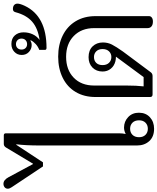

<svg xmlns="http://www.w3.org/2000/svg" viewBox="29 -1006 932 1137"><g transform="rotate(-90 495.5 -437.0)"><path d="M203 -92V-668Q203 -751 210 -807H207L103 -649H79L-44 -834Q-53 -847 -53 -857Q-53 -869 -44.5 -876Q-36 -883 -24 -883Q-1 -883 15 -853L93 -708H95L191 -868Q199 -881 212 -881H263Q275 -881 275 -869V-197Q275 -178 271 -159Q290 -169 309 -169Q345 -169 371 -144.5Q397 -120 397 -81Q397 -40 370 -15.5Q343 9 302 9Q255 9 229 -19.5Q203 -48 203 -92ZM352 -80Q352 -105 338 -119Q324 -133 302 -133Q280 -133 266 -119Q252 -105 252 -80Q252 -56 266 -42Q280 -28 302 -28Q324 -28 338 -42Q352 -56 352 -80Z M898 -30V-346Q898 -421 851.5 -466.5Q805 -512 728 -512Q651 -512 604.5 -467Q558 -422 558 -346V-155Q558 -94 553 -53H608L729 -217Q714 -217 702 -220Q674 -227 657.5 -247.5Q641 -268 641 -296Q641 -333 664.5 -356Q688 -379 726 -379Q767 -379 790 -355Q813 -331 813 -294Q813 -265 800.5 -240.5Q788 -216 759 -175L639 -14Q630 0 615 0H505Q490 0 490 -15V-338Q490 -405 519.5 -455Q549 -505 603.5 -532Q658 -559 729 -559Q800 -559 854.5 -532Q909 -505 939 -455Q969 -405 969 -338V-21Q969 -11 960.5 -4.5Q952 2 937 2Q918 2 908 -6.5Q898 -15 898 -30ZM774 -296Q774 -320 760.5 -333.5Q747 -347 727 -347Q705 -347 692 -333.5Q679 -320 679 -296Q679 -272 692.5 -258Q706 -244 727 -244Q747 -244 760.5 -258Q774 -272 774 -296Z M769 -638V-671Q788 -678 803 -691.5Q818 -705 826 -721L824 -724Q813 -716 798 -716Q774 -716 756.5 -732.5Q739 -749 739 -775Q739 -801 757.5 -818.5Q776 -836 804 -836Q837 -836 855 -815.5Q873 -795 873 -764Q873 -735 861.5 -710Q850 -685 828 -669Q897 -679 936 -713Q975 -747 992 -811Q994 -819 998.5 -823Q1003 -827 1011 -827Q1027 -827 1035 -819.5Q1043 -812 1043 -800Q1043 -785 1030 -757Q969 -628 781 -628Q769 -628 769 -638ZM836 -776Q836 -791 826.5 -800Q817 -809 803 -809Q789 -809 780 -800Q771 -791 771 -776Q771 -761 780 -752Q789 -743 803 -743Q817 -743 826.5 -752Q836 -761 836 -776Z"/></g></svg>

Font: Maitree
Style: Regular
Weight: 400
Designer: CadsonDemak Team
Foundry: CadsonDemak
Version: Version 1.001